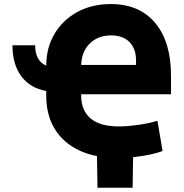

<svg xmlns="http://www.w3.org/2000/svg" viewBox="-20 -756 892 933"><path d="M40.5 -536.1H150.9Q150.9 -460 204.6 -437Q205.1 -525.4 245.6 -592.8Q286.1 -660.2 356.7 -698.2Q427.2 -736.3 519 -736.3Q657.2 -736.3 734.1 -644.5Q811 -552.7 811 -388.2V-297.9H374.5V-291.5Q374.5 -219.2 420.2 -180.4Q465.8 -141.6 558.6 -141.6Q598.1 -141.6 649.4 -148.7Q700.7 -155.8 745.1 -168.9L770 -22.5Q747.6 -13.2 711.2 -5.4Q674.8 2.4 632.8 7.1Q590.8 11.7 552.2 11.7Q443.8 11.7 366 -24.7Q288.1 -61 246.3 -128.9Q204.6 -196.8 204.6 -291.5V-314Q127.4 -327.1 84 -385Q40.5 -442.9 40.5 -536.1ZM374.5 -440.4H641.1V-461.4Q641.1 -519 609.4 -551.5Q577.6 -584 520.5 -584Q456.5 -584 416.5 -544.7Q376.5 -505.4 374.5 -440.4ZM453.6 156.2 450.7 -31.2H627.4L624.5 156.2Z"/></svg>

Font: Inter Display Extra Bold
Style: Regular
Weight: 800
Designer: Rasmus Andersson
Foundry: rsms
Version: Version 4.000;git-4fc901f